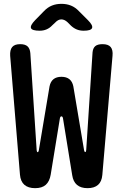

<svg xmlns="http://www.w3.org/2000/svg" viewBox="-20 -970 640 1000"><path d="M84 -60 33 -679Q31 -710 43.5 -725Q56 -740 85 -740Q111 -740 123.5 -728.5Q136 -717 138 -693L171 -187Q172 -178 176 -177.5Q180 -177 182 -186L238 -520Q243 -545 258.5 -557.5Q274 -570 300 -570Q326 -570 341.5 -557.5Q357 -545 362 -520L418 -187Q420 -178 424 -178Q428 -178 429 -188L462 -697Q464 -719 476 -729.5Q488 -740 514 -740Q544 -740 556.5 -725Q569 -710 566 -679L513 -59Q510 -24 490.5 -7Q471 10 436 10Q401 10 381 -7Q361 -24 356 -58L308 -354Q306 -364 300 -364Q294 -364 292 -354L244 -60Q238 -25 218.5 -7.5Q199 10 163 10Q127 10 107 -7.5Q87 -25 84 -60ZM187 -810Q147 -810 141.5 -823.5Q136 -837 163 -865L209 -912Q228 -932 250.5 -941Q273 -950 300 -950Q327 -950 349.5 -941Q372 -932 391 -912L438 -865Q465 -838 459.5 -824Q454 -810 416 -810Q396 -810 380 -816.5Q364 -823 350 -836L332 -854Q316 -869 299.5 -869Q283 -869 268 -853L252 -838Q239 -824 222.5 -817Q206 -810 187 -810Z"/></svg>

Font: Maple Mono NL SemiBold
Style: Regular
Weight: 600
Monospace: yes
Designer: subframe7536
Version: Version 7.000